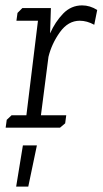

<svg xmlns="http://www.w3.org/2000/svg" viewBox="-20 -474 381 713"><path d="M222 -16 203 0H1L5 -29L23 -46H78L121 -397H41L45 -426L63 -444H169L166 -350Q185 -393 214.5 -423.5Q244 -454 285 -454Q314 -454 341 -437L330 -382Q303 -397 276 -397Q233 -397 202.5 -354.5Q172 -312 160 -263L132 -46H226ZM117 66 85 219H40L65 66Z"/></svg>

Font: Zilla Slab Light
Style: Italic
Weight: 300
Italic angle: -6°
Designer: Typotheque.com
Foundry: Typotheque type foundry
Version: Version 1.1; 2017; ttfautohint (v1.6)